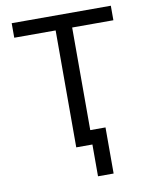

<svg xmlns="http://www.w3.org/2000/svg" viewBox="-95 -777 801 1017"><g transform="rotate(-10 305.5 -268.0)"><path d="M39.1 -707H572.3V-628.9H350.6V0H261.7V-628.9H39.1ZM432.6 170.9H348.6V-77.1H432.6Z"/></g></svg>

Font: WEMIX Pretendard Variable
Style: Regular
Weight: 400
Designer: Base glyphs from Inter by Rasmus Andersson; Hangeul glyphs from Noto Sans CJK(Source Han Sans) by Jang Soo-young and Kan
Foundry: Kil Hyung-jin
Version: Version 1.000;Glyphs 3.2 (3208)